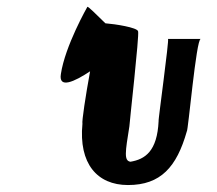

<svg xmlns="http://www.w3.org/2000/svg" viewBox="-20 -858 625 552"><path d="M155 -645C148 -602 194 -623 239 -653C226 -582 215 -509 217 -502C206 -388 259 -326 348 -326C442 -326 488 -378 517 -480C521 -480 544 -746 557 -746H463C467 -746 434 -508 436 -510C432 -423 397 -400 355 -393C336 -396 340 -420 352 -495C352 -503 381 -758 377 -768C375 -779 310 -789 283 -791C257 -816 232 -842 231 -838C231 -838 167 -726 155 -645Z"/></svg>

Font: Ampere
Style: SCSuCndIta
Weight: 400
Version: Version 1